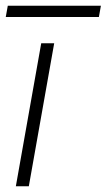

<svg xmlns="http://www.w3.org/2000/svg" viewBox="-51 -646 370 666"><path d="M4 0 92 -496H137L49 0ZM-31 -587 -24 -626H299L292 -587Z"/></svg>

Font: DM Sans 36pt ExtraLight
Style: Italic
Weight: 250
Italic angle: -10°
Designer: Colophon Foundry, Jonny Pinhorn
Foundry: Colophon Foundry
Version: Version 4.004;gftools[0.9.30]